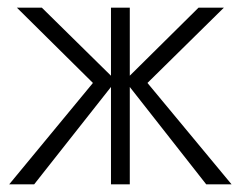

<svg xmlns="http://www.w3.org/2000/svg" viewBox="-20 -480 627 500"><path d="M497 -460 305 -270 517 0H583L364 -264L563 -460ZM318 -460H269V0H318ZM89 -460H24L222 -264L4 0H69L282 -270Z"/></svg>

Font: Jost Light
Style: Regular
Weight: 300
Version: Version 3.710